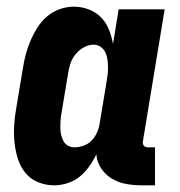

<svg xmlns="http://www.w3.org/2000/svg" viewBox="-20 -548 540 576"><path d="M143 8Q117 8 94 -1.5Q71 -11 56 -29.5Q41 -48 33.5 -72Q26 -96 23.5 -121Q21 -146 22.5 -172Q24 -198 29 -225L49 -345Q52 -365 57.5 -385.5Q63 -406 71.5 -426Q80 -446 92 -465Q104 -484 121 -498.5Q138 -513 159 -520.5Q180 -528 201 -528Q224 -528 245.5 -520Q267 -512 282.5 -496.5Q298 -481 306.5 -460Q315 -439 319 -416L336 -520H474L409 -126Q408 -122 408.5 -118Q409 -114 411.5 -111Q414 -108 417.5 -107Q421 -106 425 -106H445V8H406Q382 8 359 4Q336 0 316.5 -11.5Q297 -23 284 -42Q271 -61 269 -85Q260 -66 247.5 -48.5Q235 -31 219 -18Q203 -5 182.5 1.5Q162 8 143 8ZM204 -106Q217 -106 231 -111Q245 -116 255 -126.5Q265 -137 271 -150.5Q277 -164 279 -178L299 -298Q301 -310 302.5 -321.5Q304 -333 304 -345Q304 -357 302.5 -368.5Q301 -380 296.5 -390Q292 -400 282.5 -407Q273 -414 261 -414Q246 -414 231.5 -406Q217 -398 206.5 -385Q196 -372 191 -356.5Q186 -341 184 -326L164 -206Q162 -195 161.5 -184.5Q161 -174 161 -163.5Q161 -153 163.5 -143Q166 -133 170.5 -124.5Q175 -116 184 -111Q193 -106 204 -106Z"/></svg>

Font: Iosevka Heavy
Style: Italic
Weight: 900
Italic angle: -9°
Monospace: yes
Designer: Belleve Invis
Foundry: Belleve Invis
Version: Version 32.5.0; ttfautohint (v1.8.4)